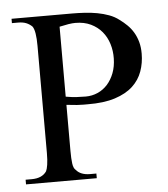

<svg xmlns="http://www.w3.org/2000/svg" viewBox="-43 -588 509 582"><g transform="rotate(-5 211.5 -297.0)"><path d="M397 -410.2Q397 -381.3 387.9 -356Q378.9 -330.6 358.4 -311.5Q337.9 -292.5 304 -281.5Q270 -270.5 220.2 -271H207.5Q198.7 -271 188.2 -271.7Q177.7 -272.5 156.2 -274.9V-134.8Q156.2 -111.3 158.2 -96.4Q160.2 -81.5 167 -76.2Q180.7 -59.6 209.5 -59.6H228.5V-45.4H13.2V-59.6H31.7Q63.5 -59.6 77.1 -79.6Q80.1 -85.4 82.3 -99.1Q84.5 -112.8 84.5 -134.8V-460.4Q84.5 -506.3 74.7 -520Q66.9 -527.8 56.6 -532Q46.4 -536.1 31.7 -536.1H13.2V-549.3H196.8Q215.8 -549.3 235.6 -548.1Q255.4 -546.9 273.9 -543.5Q292.5 -540 309.1 -533.9Q325.7 -527.8 338.9 -517.6Q351.1 -508.8 361.8 -498.3Q372.6 -487.8 380.4 -474.6Q388.2 -461.4 392.6 -445.6Q397 -429.7 397 -410.2ZM311.5 -402.3Q312 -425.8 305.4 -447Q298.8 -468.3 285.4 -484.4Q272 -500.5 251.7 -510.3Q231.4 -520 204.6 -520Q195.8 -520 183.6 -518.1Q171.4 -516.1 156.2 -512.7V-299.8Q175.3 -296.4 190.4 -295.7Q205.6 -294.9 216.8 -294.9Q236.3 -294.9 253.4 -302.5Q270.5 -310.1 283.2 -324.2Q295.9 -338.4 303.5 -358.2Q311 -377.9 311.5 -402.3Z"/></g></svg>

Font: Surma
Style: Regular
Weight: 400
Designer: Sue Lloyd-Williams
Foundry: Sylheti Translation And Research
Version: Version 3.000